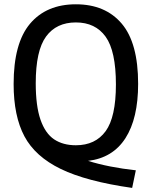

<svg xmlns="http://www.w3.org/2000/svg" viewBox="-20 -770 724 916"><path d="M400 -2.5Q499.5 28.5 628 42.5L610.5 126.5Q392.5 95.5 270.2 36.2Q148 -23 96.5 -119.8Q45 -216.5 45 -369Q45 -564 123.2 -656.8Q201.5 -749.5 342 -749.5Q482.5 -749.5 560.8 -657.2Q639 -565 639 -370Q639 -205 578.5 -110.8Q518 -16.5 400 -2.5ZM342 -77Q435 -77 484 -144.2Q533 -211.5 533 -367Q533 -526.5 484 -594.8Q435 -663 342 -663Q249 -663 199.8 -595.8Q150.5 -528.5 150.5 -373Q150.5 -264.5 173.2 -199Q196 -133.5 238.2 -105.2Q280.5 -77 342 -77Z"/></svg>

Font: Encode Sans Semi Condensed Medium
Style: Regular
Weight: 500
Width: 4
Designer: Multiple Designers
Foundry: Impallari Type
Version: Version 2.000